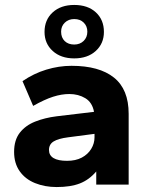

<svg xmlns="http://www.w3.org/2000/svg" viewBox="-20 -746 600 776"><path d="M37 0ZM209 10Q161 10 121.5 -6Q82 -22 59.5 -54Q37 -86 37 -132Q37 -180 60 -209.5Q83 -239 122 -254.5Q161 -270 209 -276L360 -294Q353 -332 325 -349Q297 -366 260 -366Q229 -366 194.5 -355Q160 -344 114 -318L71 -418Q116 -449 167 -464.5Q218 -480 269 -480Q381 -480 440.5 -432.5Q500 -385 500 -286V0H369V-53Q340 -19 302.5 -4.5Q265 10 209 10ZM251 -96Q286 -96 310.5 -109Q335 -122 348.5 -144Q362 -166 362 -191V-205L255 -191Q216 -186 197 -174.5Q178 -163 178 -140Q178 -118 196.5 -107Q215 -96 251 -96ZM280 -510Q226 -510 193 -540Q160 -570 160 -617Q160 -666 193 -696Q226 -726 280 -726Q335 -726 367.5 -696Q400 -666 400 -617Q400 -570 367 -540Q334 -510 280 -510ZM280 -566Q303 -566 318 -580.5Q333 -595 333 -618Q333 -640 318.5 -654.5Q304 -669 280 -669Q257 -669 242 -654.5Q227 -640 227 -618Q227 -594 241.5 -580Q256 -566 280 -566Z"/></svg>

Font: Gantari
Style: Bold
Weight: 700
Designer: Anugrah Pasau
Foundry: Lafontype
Version: Version 1.000; ttfautohint (v1.6)